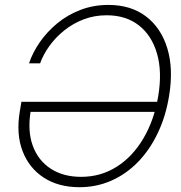

<svg xmlns="http://www.w3.org/2000/svg" viewBox="-20 -758 744 788"><path d="M306.2 10.3Q220.2 10.3 159.9 -28.8Q99.6 -67.9 72.8 -137.5Q45.9 -207 61 -299.3L67.9 -340.3H643.1L636.2 -298.8H89.4L106 -302.7Q92.3 -220.7 114.5 -159.9Q136.7 -99.1 188.2 -65.7Q239.7 -32.2 313 -32.2Q394 -32.2 459.5 -74Q524.9 -115.7 568.8 -190.4Q612.8 -265.1 629.4 -363.3Q646 -463.4 624.5 -537.8Q603 -612.3 550 -653.8Q497.1 -695.3 417.5 -695.3Q367.2 -695.3 323.2 -678.5Q279.3 -661.6 243.9 -633.3Q208.5 -605 183.1 -569.8Q157.7 -534.7 144.5 -498H99.1Q113.8 -542 143.3 -584.7Q172.9 -627.4 214.8 -662.1Q256.8 -696.8 310.1 -717.3Q363.3 -737.8 424.8 -737.8Q517.1 -737.8 579.1 -690.7Q641.1 -643.6 666.7 -559.6Q692.4 -475.6 673.8 -363.3Q660.2 -280.3 627.4 -211.7Q594.7 -143.1 546.4 -93.3Q498 -43.5 437 -16.6Q376 10.3 306.2 10.3Z"/></svg>

Font: Inter 28pt ExtraLight
Style: Italic
Weight: 250
Italic angle: -9.3988°
Designer: Rasmus Andersson
Foundry: rsms
Version: Version 4.001;git-66647c0bb